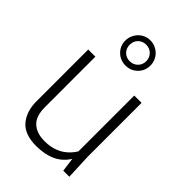

<svg xmlns="http://www.w3.org/2000/svg" viewBox="-235 -882 985 985"><g transform="rotate(45 257.5 -390.0)"><path d="M221 9Q138 9 99.5 -36Q61 -81 61 -155V-530H113V-164Q113 -98 145.5 -68.5Q178 -39 234 -39Q267 -39 293 -46.5Q319 -54 338.5 -66.5Q358 -79 372 -94.5Q386 -110 395 -125V-530H448V-140L454 0H410L400 -76Q373 -32 328 -11.5Q283 9 221 9ZM254 -607Q216 -607 189.5 -633Q163 -659 163 -698Q163 -716 170 -732.5Q177 -749 189 -761.5Q201 -774 217.5 -781.5Q234 -789 254 -789Q272 -789 288.5 -782Q305 -775 317.5 -763Q330 -751 337.5 -734Q345 -717 345 -698Q345 -659 318.5 -633Q292 -607 254 -607ZM254 -638Q279 -638 296.5 -655Q314 -672 314 -698Q314 -723 297 -740.5Q280 -758 254 -758Q228 -758 211 -741Q194 -724 194 -698Q194 -672 211 -655Q228 -638 254 -638Z"/></g></svg>

Font: Tanohe Sans Light
Style: Regular
Weight: 300
Designer: Village Type and Design LLC & Cristiano Sobral
Foundry: Cooper Hewitt Smithsonian Design Museum
Version: Version 1.00;September 29, 2021;FontCreator 13.0.0.2655 64-b